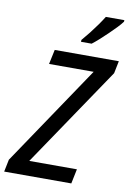

<svg xmlns="http://www.w3.org/2000/svg" viewBox="-129 -1005 723 1066"><g transform="rotate(10 232.5 -472.0)"><path d="M-27.8 0 -13.7 -69.3 365.2 -631.8H113.8L131.3 -713.9H492.7L478.5 -644L99.1 -82.5H367.7L350.6 0ZM267.1 -783.7 267.6 -794.4Q287.6 -817.4 307.9 -843.3Q328.1 -869.1 346.7 -895.3Q365.2 -921.4 378.9 -943.8H483.4L482.9 -935.1Q472.7 -920.9 453.4 -900.6Q434.1 -880.4 411.1 -858.2Q388.2 -835.9 366 -816.2Q343.8 -796.4 327.1 -783.7Z"/></g></svg>

Font: Open Sans SemiCondensed Medium
Style: Italic
Weight: 500
Width: 4
Italic angle: -12°
Designer: Monotype Design Team
Foundry: Monotype Imaging Inc.
Version: Version 3.000